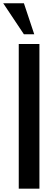

<svg xmlns="http://www.w3.org/2000/svg" viewBox="-45 -1141 330 1161"><path d="M68.4 -875H193.4V0H68.4ZM-25.4 -1121.1H99.6L162.1 -933.6H99.6Z"/></svg>

Font: Oswald
Style: Book
Weight: 400
Designer: vernon adams
Foundry: vernon adams
Version: Version 1.000